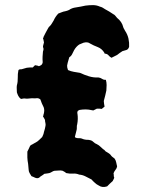

<svg xmlns="http://www.w3.org/2000/svg" viewBox="-20 -686 571 751"><path d="M485 -503Q482 -493 474.5 -490.5Q467 -488 459 -486Q454 -483 448.5 -479Q443 -475 438 -471Q427 -465 416 -460Q409 -464 404.5 -469.5Q400 -475 392 -476Q388 -476 388 -480Q378 -496 362 -502Q346 -508 332 -516Q323 -523 307 -519L290 -512Q278 -504 270 -490Q266 -483 262.5 -475Q259 -467 251 -462Q243 -436 242.5 -429.5Q242 -423 246 -412Q257 -407 269 -405Q281 -403 293 -401Q310 -393 328 -387.5Q346 -382 365 -383Q373 -382 379.5 -377.5Q386 -373 394 -374Q397 -364 397 -353.5Q397 -343 396 -332Q394 -322 391.5 -312Q389 -302 386 -291Q386 -286 387 -280.5Q388 -275 389 -269Q386 -267 383.5 -264.5Q381 -262 378 -260Q374 -261 369 -261Q364 -261 359 -261L345 -254Q342 -254 339 -255Q327 -258 315 -258Q303 -258 291 -256Q290 -256 288 -254.5Q286 -253 284 -252Q283 -249 282.5 -246.5Q282 -244 283 -241Q286 -221 282 -200Q280 -194 280.5 -187.5Q281 -181 279 -175L273 -151Q274 -150 274 -149Q274 -148 275 -148Q281 -145 287.5 -145.5Q294 -146 300 -144Q310 -139 325 -139Q329 -139 331 -138Q339 -137 345 -131Q351 -125 359 -122Q367 -118 372.5 -112.5Q378 -107 384 -102Q387 -101 389 -98.5Q391 -96 393 -94Q398 -91 403 -88Q408 -85 412 -81Q417 -73 428 -66Q433 -59 434.5 -51Q436 -43 438 -35Q437 -28 432 -22Q427 -16 424 -8Q425 -6 425 0Q425 7 427 9Q426 11 425.5 12.5Q425 14 424 16Q423 17 422.5 18.5Q422 20 421 22Q415 27 409.5 32.5Q404 38 399 43Q380 49 367 40Q357 35 351 29Q347 26 344 22.5Q341 19 338 16Q326 10 314.5 4Q303 -2 290 -3Q278 -8 265.5 -7Q253 -6 239 -9Q235 -13 225 -18Q218 -20 209.5 -19Q201 -18 193 -18Q188 -17 183.5 -14Q179 -11 173 -9Q169 -8 164 -7.5Q159 -7 153 -6Q149 -2 143.5 1Q138 4 133 9Q126 13 117 9Q114 7 110.5 6Q107 5 103 3Q99 -3 95.5 -9.5Q92 -16 92 -23Q92 -28 91 -34Q90 -40 90 -45Q89 -51 88 -57.5Q87 -64 87 -70V-93Q90 -98 92.5 -104Q95 -110 98 -116Q100 -117 101.5 -118.5Q103 -120 106 -121Q121 -129 126 -132.5Q131 -136 145 -150Q147 -154 149 -159Q151 -164 152 -170Q154 -176 155.5 -182Q157 -188 158 -194Q159 -200 157.5 -205.5Q156 -211 156 -217Q154 -221 152 -224.5Q150 -228 148 -231Q150 -234 150 -236.5Q150 -239 151 -240Q153 -248 153 -254Q153 -260 151 -266Q147 -274 143.5 -282Q140 -290 138 -297Q132 -302 125 -302Q118 -301 111 -301.5Q104 -302 97 -301Q91 -300 85.5 -300Q80 -300 74 -301Q71 -301 68 -300Q65 -299 62 -299Q55 -304 51.5 -311Q48 -318 46 -325Q46 -333 45.5 -339Q45 -345 46 -352Q50 -366 49.5 -381.5Q49 -397 52 -411Q54 -415 61 -415Q64 -415 64 -415Q69 -416 74.5 -418Q80 -420 85 -421Q90 -422 96 -422Q102 -422 108 -422L117 -431Q121 -430 125 -429.5Q129 -429 132 -427Q143 -431 145 -436Q147 -440 147 -443Q146 -454 146.5 -464Q147 -474 148 -484Q151 -492 150 -497Q147 -503 149 -508.5Q151 -514 152 -520Q151 -523 150.5 -527.5Q150 -532 148 -536Q150 -538 150 -540Q150 -542 151 -543Q154 -550 157.5 -556Q161 -562 164 -568Q167 -573 169 -577Q171 -581 175 -584Q180 -589 183 -594.5Q186 -600 190 -606Q196 -620 208 -633Q214 -635 221 -638Q228 -641 235 -642Q239 -643 242.5 -644Q246 -645 250 -647Q261 -655 277 -657Q297 -660 314 -664Q329 -666 343.5 -666Q358 -666 371 -660Q376 -659 381.5 -656Q387 -653 391 -650Q399 -646 407 -641Q415 -636 424 -630Q427 -629 430.5 -625Q434 -621 438 -616Q457 -601 462 -580Q463 -576 465.5 -572.5Q468 -569 469 -566Q479 -551 482.5 -535Q486 -519 485 -503Z"/></svg>

Font: Darumadrop One
Style: Regular
Weight: 400
Version: Version 1.000